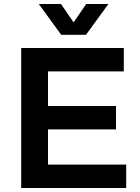

<svg xmlns="http://www.w3.org/2000/svg" viewBox="-20 -940 701 960"><path d="M285 -920H174L286 -766H410L522 -920H411L348 -828ZM599 -700H86V0H611V-117H220V-293H560V-410H220V-583H599Z"/></svg>

Font: Montserrat_SPRD_medium Medium
Style: Regular
Weight: 400
Designer: Julieta Ulanovsky edited by Nelly Hempel
Foundry: Julieta Ulanovsky
Version: Version 4.000;PS 004.000;hotconv 1.0.88;makeotf.lib2.5.64775